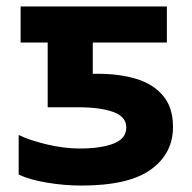

<svg xmlns="http://www.w3.org/2000/svg" viewBox="-20 -566 595 596"><path d="M233 10Q180 10 126 1Q72 -8 38 -24V-147Q73 -130 126.5 -117.5Q180 -105 227 -105Q294 -105 333 -120.5Q372 -136 372 -170Q372 -204 331.5 -218.5Q291 -233 223 -233H128V-434H44V-546H498V-434H268V-337H283Q351 -337 403.5 -321Q456 -305 486.5 -268.5Q517 -232 517 -172Q517 -89 448 -39.5Q379 10 233 10Z"/></svg>

Font: Noto IKEA Simplified Chinese
Style: Bold
Weight: 700
Designer: Monotype Design Team
Foundry: Monotype Imaging Inc.
Version: Version 1.100